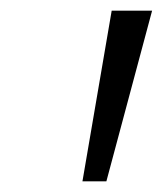

<svg xmlns="http://www.w3.org/2000/svg" viewBox="-20 -678 306 361"><path d="M135 -337 190 -658H266L180 -337Z"/></svg>

Font: Ysabeau Infant Medium
Style: Italic
Weight: 500
Italic angle: -12°
Designer: Christian Thalmann (Catharsis Fonts)
Version: Version 2.001;gftools[0.9.30]; featfreeze: ss01,ss02,lnum